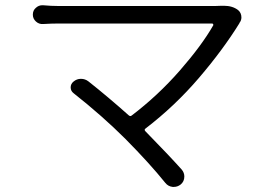

<svg xmlns="http://www.w3.org/2000/svg" viewBox="-20 -696 1040 739"><path d="M833 -673.8Q837.9 -673.8 841.8 -673.8Q875 -673.8 896.5 -657.2Q909.2 -646.5 909.2 -628.9Q909.2 -617.2 901.4 -607.4Q901.4 -606.4 901.4 -606.4Q837.9 -503.9 745.6 -396Q653.3 -288.1 540 -201.2Q534.2 -197.3 539.1 -191.4Q629.9 -98.6 679.7 -43Q689.5 -31.2 689.5 -16.6Q689.5 2.9 674.8 14.6Q663.1 23.4 649.4 23.4Q647.5 23.4 644.5 23.4Q627 21.5 616.2 7.8Q555.7 -67.4 462.9 -161.1Q375 -249 263.7 -336.9Q252 -345.7 252 -359.4Q252 -373 262.7 -381.8Q275.4 -392.6 291.5 -392.6Q307.6 -392.6 320.3 -382.8Q394.5 -324.2 475.6 -252Q481.4 -247.1 486.3 -251Q587.9 -328.1 672.4 -424.8Q756.8 -521.5 800.8 -598.6Q801.8 -600.6 800.3 -603Q798.8 -605.5 796.9 -605.5H205.1Q177.7 -605.5 145.5 -603.5Q129.9 -602.5 118.2 -613.3Q106.4 -624 106.4 -639.6Q106.4 -656.2 118.2 -666Q128.9 -675.8 142.6 -675.8Q143.6 -675.8 145.5 -675.8Q176.8 -672.9 205.1 -672.9H808.6Q822.3 -672.9 833 -673.8Z"/></svg>

Font: Gen Jyuu Gothic Normal
Style: Regular
Weight: 300
Designer: [Source Han Sans]
Ryoko NISHIZUKA  (kana & ideographs); Paul D. Hunt (Latin, Greek & Cyrillic); Wenlong ZHANG  (bopomofo
Version: Version 1.002.20150607